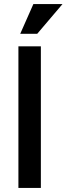

<svg xmlns="http://www.w3.org/2000/svg" viewBox="-20 -929 329 949"><path d="M145 -909H289L164 -762H80ZM71 -700H182V0H71Z"/></svg>

Font: Haskoy SemiBold
Style: Regular
Weight: 600
Designer: Ertekin Erdin
Foundry: Ertekin Erdin
Version: Version 1.500; ttfautohint (v1.8.3)